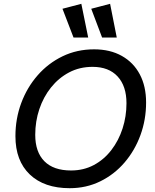

<svg xmlns="http://www.w3.org/2000/svg" viewBox="-20 -979 813 1008"><path d="M346 9Q212 9 136.5 -63Q61 -135 61 -264Q61 -356 91.5 -438Q122 -520 177.5 -583.5Q233 -647 308.5 -683.5Q384 -720 474 -720Q558 -720 619.5 -685.5Q681 -651 714 -588.5Q747 -526 747 -441Q747 -351 717.5 -270Q688 -189 634 -126Q580 -63 506.5 -27Q433 9 346 9ZM353 -84Q419 -84 472.5 -112.5Q526 -141 564.5 -191Q603 -241 623.5 -304.5Q644 -368 644 -437Q644 -527 597.5 -577.5Q551 -628 466 -628Q398 -628 343 -599Q288 -570 248 -520Q208 -470 186.5 -406Q165 -342 165 -271Q165 -181 213 -132.5Q261 -84 353 -84ZM516 -782 459 -933 558 -959 593 -782ZM366 -782 308 -933 407 -959 443 -782Z"/></svg>

Font: Livvic Medium
Style: Italic
Weight: 500
Italic angle: -10°
Designer: Jacques Le Bailly, Baron von Fonthausen
Version: Version 1.001; ttfautohint (v1.8.2)